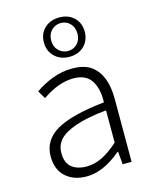

<svg xmlns="http://www.w3.org/2000/svg" viewBox="-123 -901 793 995"><g transform="rotate(-15 273.5 -403.5)"><path d="M63 -135Q63 -222 143.5 -269Q224 -316 402 -335Q405 -407 376.5 -451.5Q348 -496 281 -496Q201 -496 113 -435L88 -478Q129 -507 180.5 -527Q232 -547 288 -547Q353 -547 390 -520Q461 -468 461 -338V0H413L407 -68H403Q307 13 218 13Q148 13 105.5 -26Q63 -65 63 -135ZM402 -119V-292Q299 -282 236 -260Q175 -239 148 -209.5Q121 -180 121 -138Q121 -85 151 -61Q181 -37 230 -37Q273 -37 314 -57Q355 -77 402 -119ZM182 -715Q182 -762 213 -791Q244 -820 292 -820Q340 -820 370.5 -791Q401 -762 401 -715Q401 -668 370.5 -638.5Q340 -609 292 -609Q244 -609 213 -638.5Q182 -668 182 -715ZM362 -715Q362 -748 342 -769Q322 -790 292 -790Q262 -790 241.5 -769Q221 -748 221 -715Q221 -682 241.5 -661Q262 -640 292 -640Q322 -640 342 -661Q362 -682 362 -715Z"/></g></svg>

Font: Merged Yaku Han JP Light
Style: Regular
Weight: 300
Designer: Ryoko NISHIZUKA 西塚涼子 (kana, bopomofo & ideographs); Paul D. Hunt (Latin, Greek & Cyrillic); Sandoll Communications 산돌커뮤니
Foundry: Adobe
Version: Version 2.004